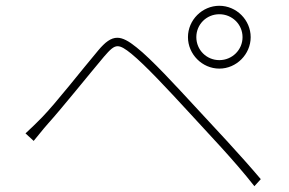

<svg xmlns="http://www.w3.org/2000/svg" viewBox="-20 -690 996 661"><path d="M655.9 -562.1C655.9 -606.2 691.1 -641 735.1 -641C779.1 -641 815 -606.2 815 -562.1C815 -518.1 779.1 -483 735.1 -483C691.1 -483 655.9 -518.1 655.9 -562.1ZM627.1 -562.1C627.1 -503.2 676.1 -453.8 735.1 -453.8C794 -453.8 843 -503.2 843 -562.1C843 -621.1 794 -670.1 735.1 -670.1C676.1 -670.1 627.1 -621.1 627.1 -562.1ZM67.8 -230.8 95.9 -204.9C108 -218.8 127.1 -244 144.2 -263.1C192.1 -316.1 285.2 -432.2 338.1 -495C359 -519.2 371.1 -530.9 384.9 -530.9C397 -530.9 411.2 -522 432.2 -505C480.1 -465.9 557.9 -382.1 628.9 -305C696 -231.2 783.7 -141 855.8 -49L877.8 -73.2C806.8 -157.3 713.8 -256 649.9 -324.9C587 -392.8 501.8 -486.2 449.9 -527C422.9 -549 402 -560 383.9 -560C361.9 -560 342 -545.1 317.8 -516C263.8 -452.1 171.9 -334.2 123.9 -285.2C103 -264.2 88.8 -250 67.8 -230.8Z"/></svg>

Font: Karasuma Gothic
Style: Thin
Weight: 200
Designer: Rasmus Andersson / Ryoko Ishizuka
Foundry: rsms
Version: Version 1.00